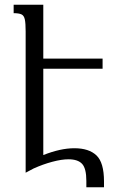

<svg xmlns="http://www.w3.org/2000/svg" viewBox="-20 -734 511 816"><path d="M296 -104Q358 -104 390 -73.5Q422 -43 422 37V62H347V35Q347 -18 329 -37.5Q311 -57 271 -57Q242 -57 202.5 -46.5Q163 -36 123 -18L89 0V-601Q89 -635 85.5 -651.5Q82 -668 71 -673Q60 -678 38 -678V-714H164V-485H416V-442H164V-75Q237 -104 296 -104Z"/></svg>

Font: Noto Serif Armenian Condensed
Style: Regular
Weight: 400
Width: 3
Designer: Monotype Design Team
Foundry: Monotype Imaging Inc.
Version: Version 2.008; ttfautohint (v1.8.4.7-5d5b)